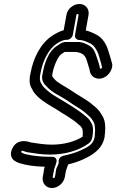

<svg xmlns="http://www.w3.org/2000/svg" viewBox="-20 -828 584 965"><path d="M260 39 256 61C255 64 253 67 250 67C247 67 244 64 245 61L249 38C249 37 250 36 250 35C251 18 261 2 264 -14C267 -30 256 -40 244 -40H228C187 -40 142 -45 109 -53C95 -56 86 -63 86 -64C86 -64 86 -65 88 -68C88 -68 88 -73 101 -68L112 -64C113 -64 116 -63 117 -63C149 -58 188 -51 230 -51C305 -51 375 -70 427 -108C435 -114 441 -124 444 -138C448 -161 452 -194 436 -215L429 -226C426 -231 420 -236 416 -239L402 -251C391 -260 377 -270 365 -278L344 -292C322 -306 296 -322 270 -337C237 -356 210 -376 192 -400L183 -417C179 -429 180 -440 183 -457C195 -528 228 -585 267 -610C283 -620 299 -628 313 -628H317C332 -628 344 -642 346 -653L364 -753C364 -755 367 -758 370 -758C373 -758 375 -755 375 -753L357 -652C354 -637 367 -627 378 -627C399 -627 416 -618 435 -609C451 -602 467 -577 475 -555L485 -520C487 -515 488 -510 490 -501L493 -491C493 -484 484 -478 482 -486L480 -497C478 -505 476 -511 475 -515L463 -550C458 -566 449 -588 428 -599C414 -607 395 -617 372 -617H311C290 -617 275 -603 272 -601C220 -572 202 -502 194 -457C184 -420 206 -402 214 -394C241 -363 277 -349 303 -332C312 -326 320 -322 328 -316L350 -301C372 -288 393 -275 409 -261C414 -257 420 -251 424 -248L438 -234C450 -218 456 -207 457 -190L458 -174C458 -168 457 -163 457 -158L456 -140C449 -103 425 -90 385 -72C362 -61 330 -52 299 -45C288 -43 272 -33 275 -13C276 -5 269 6 268 9C265 15 261 21 260 39ZM379 -808C349 -808 319 -784 314 -753L300 -676C279 -671 258 -658 245 -650C184 -611 147 -537 133 -458C127 -435 127 -407 136 -390L147 -370C147 -369 147 -368 148 -367C172 -334 205 -313 239 -293C263 -280 286 -263 312 -248L333 -234C345 -227 356 -219 365 -211L379 -199C381 -197 384 -196 386 -193L393 -182C395 -178 398 -161 395 -141C358 -117 303 -101 239 -101C204 -101 169 -107 135 -112C105 -123 64 -125 43 -84C36 -71 33 -57 36 -45C41 -22 62 -14 75 -9C111 3 156 9 205 10C202 19 200 26 199 39L195 61C190 91 210 117 241 117C272 117 301 91 306 61L310 37C313 22 319 10 323 -2C349 -8 374 -16 400 -28C438 -46 494 -74 506 -141V-143L508 -164C508 -171 509 -177 509 -183L508 -202C506 -233 491 -252 480 -268C480 -269 479 -270 478 -271L463 -287C458 -292 452 -295 447 -300C427 -318 405 -331 382 -345L361 -358C353 -363 345 -369 335 -375C305 -395 270 -411 254 -430C242 -444 241 -444 243 -455C251 -502 274 -549 291 -558C296 -561 301 -565 305 -567H361C390 -563 406 -554 415 -528L426 -492C427 -488 428 -488 430 -479L432 -468C435 -454 444 -443 457 -437C487 -423 520 -443 534 -467C542 -480 547 -497 543 -510L540 -521C538 -528 536 -536 534 -542L523 -577C515 -604 495 -640 462 -655C450 -661 433 -670 411 -675L425 -753C430 -784 409 -808 379 -808Z"/></svg>

Font: Blanket
Style: OutlineObl
Weight: 400
Foundry: Cannot Into Space Fonts
Version: Version 0.9